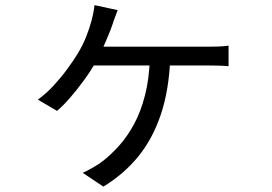

<svg xmlns="http://www.w3.org/2000/svg" viewBox="-20 -632 1040 734"><path d="M429.9 -593.3Q424.7 -579 419.7 -566.4Q414.7 -553.8 411 -541Q403.8 -519.9 392.8 -493.6Q381.9 -467.2 370 -441.5Q358.2 -415.8 347.2 -396.8Q329.2 -364.2 302.8 -327.7Q276.4 -291.2 249 -259.6Q221.6 -227.9 198 -208.1L124.7 -251.1Q156.5 -274 184.6 -304.5Q212.7 -334.9 236.3 -367Q259.9 -399 276.1 -425.4Q295.9 -457.8 309.1 -490.9Q322.3 -524 330 -553.2Q333.6 -567.1 336.7 -582.7Q339.8 -598.3 341.2 -612.4ZM329.9 -453.5Q342.8 -453.5 378 -453.5Q413.2 -453.5 460.6 -453.5Q508.1 -453.5 559.2 -453.5Q610.4 -453.5 656.4 -453.5Q702.5 -453.5 734.7 -453.5Q766.9 -453.5 775.6 -453.5Q792 -453.5 813.9 -454.1Q835.8 -454.8 853.8 -457.6V-378.9Q834.2 -380.7 812.4 -381.2Q790.6 -381.7 775.6 -381.7Q766.9 -381.7 734.7 -381.7Q702.5 -381.7 655.9 -381.7Q609.4 -381.7 557.7 -381.7Q506.1 -381.7 458.1 -381.7Q410.2 -381.7 373.8 -381.7Q337.4 -381.7 322.5 -381.7ZM631 -412.5Q626.4 -288.4 595 -194.7Q563.6 -101 508.3 -33.4Q452.9 34.3 375.1 81.4L296.2 28.7Q311.9 22 335.9 8.2Q360 -5.6 374.5 -17.3Q405.6 -41.8 436.3 -76.2Q466.9 -110.6 492.5 -157.5Q518.1 -204.5 534.3 -267.7Q550.6 -330.9 553 -412.5Z"/></svg>

Font: Noto Sans TC
Style: Regular
Weight: 100
Designer: Ryoko NISHIZUKA 西塚涼子 (kana, bopomofo & ideographs); Paul D. Hunt (Latin, Greek & Cyrillic); Sandoll Communications 산돌커뮤니
Foundry: Adobe
Version: Version 2.004;hotconv 1.0.118;makeotfexe 2.5.65603